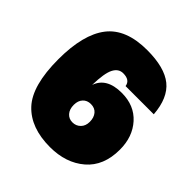

<svg xmlns="http://www.w3.org/2000/svg" viewBox="-200 -895 1059 1059"><g transform="rotate(45 330.0 -365.0)"><path d="M350 -744Q486 -744 551.5 -691Q617 -638 626 -519H406Q400 -560 347 -560Q311 -560 292 -523Q273 -486 271 -393Q300 -478 418 -478Q516 -478 574 -413.5Q632 -349 632 -249Q632 -122 552.5 -54Q473 14 349 14Q198 14 118.5 -71Q39 -156 39 -362Q39 -555 112 -649.5Q185 -744 350 -744ZM277 -244Q277 -210 294.5 -190Q312 -170 340 -170Q368 -170 387 -189Q406 -208 406 -240Q406 -273 389 -293.5Q372 -314 341 -314Q312 -314 294.5 -295Q277 -276 277 -244Z"/></g></svg>

Font: Nacelle Black
Style: Regular
Weight: 900
Designer: Sora Sagano
Foundry: Sora Sagano
Version: Version 1.000;FEAKit 1.0